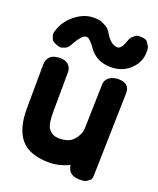

<svg xmlns="http://www.w3.org/2000/svg" viewBox="-148 -862 817 990"><g transform="rotate(20 260.0 -367.0)"><path d="M410.6 37.1Q438 37.1 446.3 31Q454.6 24.9 462.9 19Q471.2 13.2 471.7 -8.3L482.9 -463.4Q483.4 -489.7 467.8 -504.4Q453.6 -517.6 423.3 -518.1Q392.1 -518.1 373.5 -504.4Q351.6 -488.8 351.1 -465.3L344.7 -219.2Q343.8 -195.8 328.6 -171.9Q306.6 -136.7 272 -129.9Q219.2 -118.7 192.9 -139.6Q176.8 -152.3 171.4 -168Q162.1 -193.8 162.6 -249.5L164.1 -462.4Q164.1 -488.3 146 -503.9Q130.9 -517.6 101.1 -517.6Q96.7 -517.6 91.8 -517.1Q61 -514.6 46.9 -499.5Q30.3 -482.9 30.3 -454.1L28.8 -214.4Q27.8 -104 75.7 -47.4Q122.1 8.3 231.4 8.3Q285.6 8.3 340.3 -17.6Q343.8 12.7 364.7 26.4Q381.3 37.1 410.6 37.1ZM133.3 -604Q149.4 -632.3 155.8 -640.1Q162.1 -647.9 168.7 -655.5Q175.3 -663.1 186.5 -666.5Q190.9 -667.5 194.3 -666.5Q197.8 -665.5 201.2 -664.6Q204.6 -663.6 210.4 -658Q216.3 -652.3 221.9 -646.5Q227.5 -640.6 241.2 -621.6Q283.2 -562 362.3 -562.5Q420.9 -563 460.4 -596.7Q506.8 -636.7 509.3 -689.5Q511.2 -720.7 504.4 -731Q497.6 -741.2 490.7 -751.5Q483.9 -761.7 455.6 -762.7Q433.6 -763.7 426 -756.8Q418.5 -750 410.6 -743.4Q402.8 -736.8 395.5 -714.4Q379.4 -669.4 358.9 -670.4Q323.2 -671.4 294.4 -718.8Q279.3 -745.1 266.1 -752Q252.9 -758.8 240 -765.6Q227.1 -772.5 193.4 -772.5Q142.1 -772.9 93.8 -734.9Q46.4 -697.8 29.8 -645Q22 -624 25.4 -614.5Q28.8 -605 32.5 -595.2Q36.1 -585.4 57.1 -576.7Q81.1 -566.9 91.1 -570.8Q101.1 -574.7 111.1 -578.6Q121.1 -582.5 133.3 -604Z"/></g></svg>

Font: Comic Relief
Style: Bold
Weight: 700
Designer: Jeff Davis
Foundry: Loudifier
Version: Version 1.200; ttfautohint (v1.8.4.7-5d5b)